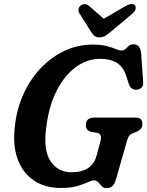

<svg xmlns="http://www.w3.org/2000/svg" viewBox="-20 -939 746 973"><path d="M449 -713Q493 -713 521.2 -705.5Q549.5 -698 566.8 -690.5Q584 -683 594 -683Q608 -683 616.2 -691Q624.5 -699 633.2 -706.8Q642 -714.5 656.5 -714.5Q692 -714.5 695.5 -666L705.5 -524.5Q707 -505 697.5 -495.2Q688 -485.5 675 -484.5Q644.5 -481.5 633 -513L620 -553Q604 -602.5 570 -621.8Q536 -641 488 -641Q421.5 -641 364.5 -599.2Q307.5 -557.5 268.5 -482Q229.5 -406.5 216 -305Q197 -182.5 234.8 -124.2Q272.5 -66 341.5 -66Q447 -66 469.5 -150.5L489 -223Q499 -260.5 473 -265.5L440 -271.5Q426.5 -275 420.8 -283.8Q415 -292.5 415 -305Q415 -343 458 -343H665.5Q687.5 -343 694.8 -333.8Q702 -324.5 701.5 -309Q701.5 -295 692.5 -285.2Q683.5 -275.5 670.5 -270.5L653 -264Q641 -259 635 -251.5Q629 -244 625 -230L569.5 -36.5Q562 -8.5 550.8 3Q539.5 14.5 521 14.5Q505 14.5 495.8 4.5Q486.5 -5.5 478.2 -15.2Q470 -25 456.5 -25Q444.5 -25 424.5 -15.5Q404.5 -6 371.8 3.8Q339 13.5 288.5 13.5Q206.5 13.5 149.8 -25.5Q93 -64.5 68 -136.8Q43 -209 56.5 -308.5Q67 -394.5 101.8 -468.2Q136.5 -542 189.5 -596.8Q242.5 -651.5 308.8 -682.2Q375 -713 449 -713ZM548.5 -784Q530 -768.5 516 -759Q502 -749.5 484 -749.5Q466 -749.5 456.5 -758.8Q447 -768 437.5 -784L382.5 -871.5Q375.5 -883 378.2 -894Q381 -905 389.5 -911.5Q410 -926.5 431.5 -908.5L506 -844L616.5 -908.5Q650 -927 664 -911.5Q669 -905.5 667 -893.8Q665 -882 651 -870Z"/></svg>

Font: Fraunces 72pt S100 SemiBold
Style: Italic
Weight: 600
Italic angle: -16°
Version: Version 1.000; ttfautohint (v1.8.3)